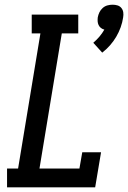

<svg xmlns="http://www.w3.org/2000/svg" viewBox="-20 -797 545 817"><path d="M415 -573 377 -615Q391 -627 403 -641Q415 -655 424 -671Q416 -673 409.5 -678Q403 -683 399.5 -690.5Q396 -698 395.5 -706Q395 -714 396 -723Q398 -734 403 -744.5Q408 -755 417 -763Q426 -771 437 -774Q448 -777 459 -777Q470 -777 480 -774Q490 -771 496.5 -763Q503 -755 504.5 -744.5Q506 -734 504 -723Q501 -702 493.5 -681Q486 -660 474.5 -640.5Q463 -621 448 -604Q433 -587 415 -573ZM10 0V-80H57L152 -655H115V-735H313V-655H243L148 -80H318L330 -149H410L385 0Z"/></svg>

Font: Iosevka Curly Slab MdObl
Style: Regular
Weight: 500
Italic angle: -9°
Monospace: yes
Designer: Belleve Invis
Foundry: Belleve Invis
Version: Version 11.0.0; ttfautohint (v1.8.3)